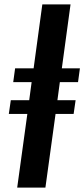

<svg xmlns="http://www.w3.org/2000/svg" viewBox="-20 -851 382 871"><path d="M58 0 104 -334H20L29 -396.5H112.5L123.5 -478.5H40L48.5 -541H132.5L172 -831H300L260.5 -541H342.5L334 -478.5H251.5L240.5 -396.5H323L314 -334H232L186 0Z"/></svg>

Font: Merriweather SemiBold
Style: Italic
Weight: 600
Italic angle: -7.8°
Version: Version 2.101